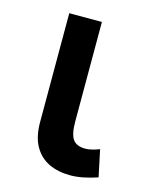

<svg xmlns="http://www.w3.org/2000/svg" viewBox="-85 -553 496 625"><g transform="rotate(15 163.0 -240.5)"><path d="M210.5 14Q169.5 14 138.2 -1Q107 -16 89.2 -47.5Q71.5 -79 71.5 -128.5V-495H181.5V-160Q181.5 -116.5 194 -99.5Q206.5 -82.5 235.5 -82.5Q246 -82.5 258.2 -85.5Q270.5 -88.5 283 -93.5L302 -3.5Q278.5 4.5 255.2 9.2Q232 14 210.5 14Z"/></g></svg>

Font: Geologica Thin Roman
Style: Regular
Weight: 400
Version: Version 1.010;gftools[0.9.28]